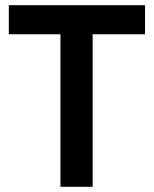

<svg xmlns="http://www.w3.org/2000/svg" viewBox="-20 -720 593 740"><path d="M213 0V-648H337V0ZM14 -588V-700H539V-588Z"/></svg>

Font: SUSE SemiBold
Style: Regular
Weight: 600
Designer: Rene Bieder
Foundry: SUSE
Version: Version 1.000